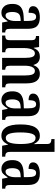

<svg xmlns="http://www.w3.org/2000/svg" viewBox="966 -1766 810 2783"><g transform="rotate(90 1371.5 -375.0)"><path d="M162 10Q110 10 73.5 -29.5Q37 -69 37 -151Q37 -232 82 -270Q127 -308 218 -312L284 -315V-373Q284 -430 272 -461.5Q260 -493 224 -493Q190 -493 177.5 -464Q165 -435 165 -384Q70 -384 70 -449Q70 -497 116.5 -522Q163 -547 233 -547Q315 -547 356.5 -508.5Q398 -470 398 -375V-118Q398 -76 409 -61Q420 -46 448 -46H451V0H307L292 -79H285Q259 -38 234.5 -14Q210 10 162 10ZM203 -50Q240 -50 262.5 -90Q285 -130 285 -191V-270L247 -267Q194 -263 174 -233Q154 -203 154 -146Q154 -102 166 -76Q178 -50 203 -50Z M496 0V-46H505Q532 -46 547.5 -58.5Q563 -71 563 -117V-423Q563 -467 547 -479Q531 -491 504 -491H502V-536H662L673 -459H678Q696 -505 725.5 -526Q755 -547 805 -547Q847 -547 877 -526.5Q907 -506 922 -454H925Q943 -504 974.5 -525.5Q1006 -547 1053 -547Q1117 -547 1153 -500.5Q1189 -454 1189 -352V-118Q1189 -71 1203 -58.5Q1217 -46 1244 -46H1246V0H1074V-339Q1074 -404 1059.5 -439.5Q1045 -475 1009 -475Q981 -475 964 -454.5Q947 -434 940 -401Q933 -368 933 -329V-118Q933 -71 947 -58.5Q961 -46 987 -46H991V0H819V-339Q819 -404 805 -439.5Q791 -475 754 -475Q727 -475 709.5 -452.5Q692 -430 684.5 -394Q677 -358 677 -316V-113Q677 -69 693 -57.5Q709 -46 736 -46H738V0Z M1429 10Q1377 10 1340.5 -29.5Q1304 -69 1304 -151Q1304 -232 1349 -270Q1394 -308 1485 -312L1551 -315V-373Q1551 -430 1539 -461.5Q1527 -493 1491 -493Q1457 -493 1444.5 -464Q1432 -435 1432 -384Q1337 -384 1337 -449Q1337 -497 1383.5 -522Q1430 -547 1500 -547Q1582 -547 1623.5 -508.5Q1665 -470 1665 -375V-118Q1665 -76 1676 -61Q1687 -46 1715 -46H1718V0H1574L1559 -79H1552Q1526 -38 1501.5 -14Q1477 10 1429 10ZM1470 -50Q1507 -50 1529.5 -90Q1552 -130 1552 -191V-270L1514 -267Q1461 -263 1441 -233Q1421 -203 1421 -146Q1421 -102 1433 -76Q1445 -50 1470 -50Z M1947 10Q1869 10 1826.5 -56.5Q1784 -123 1784 -267Q1784 -412 1826.5 -479.5Q1869 -547 1948 -547Q1994 -547 2021 -524Q2048 -501 2066 -464H2070Q2068 -487 2068 -515.5Q2068 -544 2068 -572V-647Q2068 -691 2048.5 -702.5Q2029 -714 2003 -714H1996V-760H2182V-120Q2182 -75 2198 -60.5Q2214 -46 2243 -46H2251V0H2093L2077 -86H2074Q2055 -41 2025 -15.5Q1995 10 1947 10ZM1980 -53Q2028 -53 2048 -110Q2068 -167 2068 -268Q2068 -372 2049 -428.5Q2030 -485 1979 -485Q1936 -485 1918 -428.5Q1900 -372 1900 -267Q1900 -159 1918.5 -106Q1937 -53 1980 -53Z M2426 10Q2374 10 2337.5 -29.5Q2301 -69 2301 -151Q2301 -232 2346 -270Q2391 -308 2482 -312L2548 -315V-373Q2548 -430 2536 -461.5Q2524 -493 2488 -493Q2454 -493 2441.5 -464Q2429 -435 2429 -384Q2334 -384 2334 -449Q2334 -497 2380.5 -522Q2427 -547 2497 -547Q2579 -547 2620.5 -508.5Q2662 -470 2662 -375V-118Q2662 -76 2673 -61Q2684 -46 2712 -46H2715V0H2571L2556 -79H2549Q2523 -38 2498.5 -14Q2474 10 2426 10ZM2467 -50Q2504 -50 2526.5 -90Q2549 -130 2549 -191V-270L2511 -267Q2458 -263 2438 -233Q2418 -203 2418 -146Q2418 -102 2430 -76Q2442 -50 2467 -50Z"/></g></svg>

Font: Noto Serif Myanmar ExtraCondensed SemiBold
Style: Regular
Weight: 600
Width: 2
Designer: Ben Mitchell and the Monotype Design Team
Foundry: Monotype Imaging Inc.
Version: Version 2.106; ttfautohint (v1.8.4.7-5d5b)